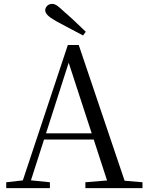

<svg xmlns="http://www.w3.org/2000/svg" viewBox="-20 -965 758 985"><path d="M420 -802 406 -783Q371 -802 336.5 -820Q302 -838 267 -857Q237 -874 224.5 -887Q212 -900 212 -912Q212 -925 222 -935Q232 -945 248 -945Q260 -945 273 -936Q286 -927 309 -905Q336 -882 364 -855.5Q392 -829 420 -802ZM12 0V-30L110 -41H127L236 -30V0ZM84 0 328 -734H384L632 0H542L322 -675H342L338 -661L126 0ZM192 -249 196 -281H500L504 -249ZM418 0V-30L552 -41H581L711 -30V0Z"/></svg>

Font: Noto Serif SC ExtraLight
Style: Regular
Weight: 400
Version: Version 2.002-H1;hotconv 1.1.0;makeotfexe 2.6.0